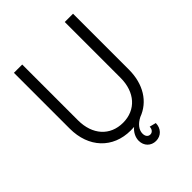

<svg xmlns="http://www.w3.org/2000/svg" viewBox="-241 -825 1114 1114"><g transform="rotate(-45 316.0 -268.5)"><path d="M317 16 345 15C322 34 307 62 307 91C307 133 337 163 378 163C420 163 450 131 450 88L410 78C410 98 398 113 381 113C363 113 352 99 352 77C352 47 374 19 411 0C503 -34 559 -122 559 -242V-700H491V-242C491 -124 422 -47 317 -47C211 -47 142 -124 142 -242V-700H74V-242C74 -87 171 16 317 16Z"/></g></svg>

Font: Uncut Sans Book
Style: Regular
Weight: 350
Designer: Kasper Nordkvist
Foundry: UNCUT.wtf
Version: Version 1.304;Glyphs 3.2 (3246)